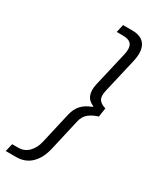

<svg xmlns="http://www.w3.org/2000/svg" viewBox="-238 -790 745 915"><g transform="rotate(30 135.0 -332.5)"><path d="M-33.2 67.4 -22.9 23.9H11.2Q43.5 23.9 66.4 1.2Q89.4 -21.5 98.1 -59.1L137.7 -231.9Q146 -266.6 165.5 -287.6Q185.1 -308.6 217.8 -320.8L222.7 -325.7Q164.6 -347.7 182.1 -424.8L225.6 -612.3Q234.9 -651.4 223.1 -669.9Q211.4 -688.5 173.8 -688.5H141.1L150.9 -731.9H201.2Q253.4 -731.9 273.4 -700Q293.5 -668 279.8 -608.4L236.3 -420.9Q228 -385.3 238.8 -369.4Q249.5 -353.5 276.4 -345.7L269 -296.9Q238.3 -287.6 218.3 -271.5Q198.2 -255.4 191.4 -226.1L151.9 -53.2Q138.7 4.4 106.2 35.9Q73.7 67.4 24.9 67.4Z"/></g></svg>

Font: HK Grotesk Legacy
Style: Italic
Weight: 400
Italic angle: -13°
Designer: Alfredo Marco Pradil
Foundry: Hanken Design Co.
Version: Version 2.022;PS 002.022;hotconv 1.0.88;makeotf.lib2.5.64775